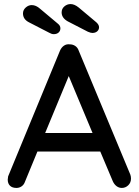

<svg xmlns="http://www.w3.org/2000/svg" viewBox="-20 -921 682 944"><path d="M624 -43Q624 -23 610.5 -10Q597 3 579 3Q565 3 553.5 -5.5Q542 -14 535 -29L473 -176H164L103 -28Q98 -13 86.5 -5Q75 3 61 3Q40 3 29 -8Q18 -19 18 -38Q18 -42 20 -54L275 -672Q282 -688 294.5 -696.5Q307 -705 323 -703Q338 -703 350 -695Q362 -687 367 -672L621 -62Q624 -53 624 -43ZM202 -267H435L318 -547ZM412 -765 313 -816Q283 -833 283 -860Q283 -878 296.5 -889.5Q310 -901 327 -901Q346 -901 367 -884L454 -811Q467 -799 467 -787Q467 -775 458 -767Q449 -759 434 -759Q426 -759 412 -765ZM222 -760 123 -811Q93 -826 93 -855Q93 -872 106.5 -884Q120 -896 136 -896Q157 -896 177 -878L264 -805Q277 -795 277 -782Q277 -769 268 -761Q259 -753 244 -753Q234 -753 222 -760Z"/></svg>

Font: Quicksand Medium
Style: Regular
Weight: 500
Designer: Andrew Paglinawan
Foundry: Andrew Paglinawan
Version: Version 3.000